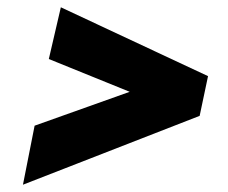

<svg xmlns="http://www.w3.org/2000/svg" viewBox="-20 -605 625 527"><path d="M43 -98 75 -260 336 -353 114 -443 147 -585 551 -396 528 -287Z"/></svg>

Font: Be Vietnam Pro Black
Style: Italic
Weight: 900
Italic angle: -12°
Designer: Lam Bao, Tony Le, Vietanh Nguyen
Foundry: Yellow Type Foundry
Version: Version 1.002; ttfautohint (v1.8.3)